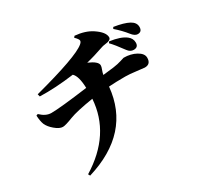

<svg xmlns="http://www.w3.org/2000/svg" viewBox="-183 -1035 1366 1325"><g transform="rotate(-30 500.0 -372.0)"><path d="M562 -817Q643 -810 696 -775Q764 -730 764 -688Q764 -671 737 -664L713 -660Q697 -658 689 -655Q605 -626 545 -612Q617 -581 617 -550Q617 -538 610 -521Q602 -500 599 -483L685 -493Q723 -498 753 -508L779 -516Q835 -516 877 -493Q921 -469 921 -435Q921 -384 873 -384Q864 -384 811 -391Q758 -398 724 -398Q648 -398 593 -394Q560 -44 173 73L165 58Q433 -107 451 -379Q315 -357 261 -336Q200 -312 179 -312Q152 -312 117 -342Q85 -369 72 -398Q61 -426 59 -471L72 -476Q114 -435 158 -435Q228 -435 452 -465Q449 -561 417 -590Q267 -570 145 -574L140 -594Q496 -688 564 -745Q580 -758 579 -770Q577 -783 553 -806ZM749 -664Q837 -652 877 -620Q905 -598 905 -565Q905 -528 868 -528Q841 -528 822 -554Q771 -624 742 -653ZM824 -736Q902 -724 943 -702Q981 -681 981 -646Q981 -608 946 -608Q923 -608 899 -639Q867 -680 817 -724Z"/></g></svg>

Font: Source Han Serif CN Heavy
Style: Regular
Weight: 900
Designer: Ryoko NISHIZUKA  (kana & ideographs); Frank Grießhammer (Latin, Greek & Cyrillic); Wenlong ZHANG  (bopomofo); Sandoll Co
Foundry: Adobe Systems Incorporated
Version: Version 1.000;PS 1;hotconv 16.6.53;makeotf.lib2.5.65590